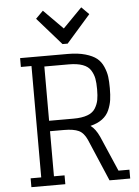

<svg xmlns="http://www.w3.org/2000/svg" viewBox="-63 -1034 786 1082"><g transform="rotate(-5 329.5 -492.5)"><path d="M281 -305Q335 -305 364 -291.5Q393 -278 411 -237L512 0H629V-50H567L481 -249Q460 -295 432 -315Q473 -325 499.5 -345Q526 -365 538.5 -394Q551 -423 555 -451Q559 -479 559 -517Q559 -555 555.5 -582Q552 -609 539 -639Q526 -669 503 -687.5Q480 -706 438.5 -718Q397 -730 340 -730H130H70V-680H130V-50H70V0H262V-50H202V-305ZM202 -364V-671H340Q388 -671 419 -659.5Q450 -648 464 -625Q478 -602 482.5 -578Q487 -554 487 -517Q487 -481 482.5 -457Q478 -433 464 -410Q450 -387 419 -375.5Q388 -364 340 -364ZM438 -985 330 -875 221 -985 179 -943 315 -788H344L480 -943Z"/></g></svg>

Font: Glegoo
Style: Regular
Weight: 400
Version: Version 2.0.1; ttfautohint (v0.9) -r 48 -G 60